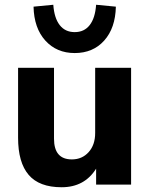

<svg xmlns="http://www.w3.org/2000/svg" viewBox="-20 -776 630 807"><path d="M239 11Q145 11 100.5 -41Q56 -93 56 -197V-491H207V-193Q207 -106 282 -106Q325 -106 352.5 -136.5Q380 -167 380 -217V-491H531V0H384V-67Q335 11 239 11ZM294 -553Q218 -553 170.5 -605.5Q123 -658 121 -748L204 -756Q208 -700 231 -670.5Q254 -641 294 -641Q334 -641 357 -670.5Q380 -700 384 -756L467 -748Q465 -658 418 -605.5Q371 -553 294 -553Z"/></svg>

Font: Nunito Sans ExtraBold
Style: Regular
Weight: 800
Designer: Vernon Adams
Foundry: Vernon Adams
Version: Version 3.101; ttfautohint (v1.8.4.7-5d5b);gftools[0.9.27]